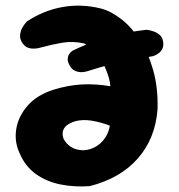

<svg xmlns="http://www.w3.org/2000/svg" viewBox="-20 -673 640 687"><path d="M301.2 -7Q246.5 -3 196.6 -13Q146.8 -23 109 -49.9Q71.2 -76.8 51.5 -121.8Q31 -163.8 37.9 -209.6Q44.8 -255.5 78.2 -294.2Q111.8 -333 171.5 -352Q223.5 -368 272.4 -370.8Q321.2 -373.5 374.8 -364.5Q374 -380.2 369.2 -395.6Q364.5 -411 359.2 -423.8Q354 -436.5 350.5 -444Q338.5 -468.8 320.9 -487.9Q303.2 -507 280.5 -517.8Q239.5 -526.5 202 -520Q164.5 -513.5 126.8 -503.2Q126.8 -503.2 119.8 -501.4Q112.8 -499.5 102 -499Q91.2 -498.5 80.6 -502.1Q70 -505.8 61.8 -516.8Q50.8 -531.5 51.8 -546Q52.8 -560.5 58.9 -572Q65 -583.5 71.1 -590.2Q77.2 -597 77.2 -597Q137 -636 203.9 -647.9Q270.8 -659.8 340.2 -642.8Q376.2 -633.8 413.1 -605.2Q450 -576.8 479.9 -531.1Q509.8 -485.5 527.8 -423Q545.8 -360.5 543.8 -282.5Q535.8 -177.2 473.2 -106.1Q410.8 -35 301.2 -7ZM279.2 -135.2Q302.8 -136.8 322.5 -148.1Q342.2 -159.5 355.8 -179.1Q369.2 -198.8 373 -223.5Q339.8 -236 308.8 -241.1Q277.8 -246.2 251 -239.8Q192.5 -223 207 -177.2Q216.5 -159 233.8 -147.4Q251 -135.8 279.2 -135.2ZM290.2 -417.5Q290.2 -417.5 283.4 -416Q276.5 -414.5 266.6 -415Q256.8 -415.5 246.5 -420.6Q236.2 -425.8 229.5 -438.2Q221.8 -452.2 222.2 -462Q222.8 -471.8 227.1 -478.6Q231.5 -485.5 235.8 -488.6Q240 -491.8 240 -491.8Q260.8 -502 283.8 -511.5Q306.8 -521 331.6 -529.4Q356.5 -537.8 384 -544.9Q411.5 -552 441.5 -557.4Q471.5 -562.8 504.8 -566.5Q504.8 -566.5 512.6 -565.1Q520.5 -563.8 531.4 -559.9Q542.2 -556 551.4 -548.1Q560.5 -540.2 563 -527.2Q566.5 -510.5 561.4 -499.6Q556.2 -488.8 548.1 -482.8Q540 -476.8 533.1 -474.2Q526.2 -471.8 526.2 -471.8Q493 -465.8 467.9 -461.5Q442.8 -457.2 421.6 -452.9Q400.5 -448.5 381 -443.8Q361.5 -439 339.8 -432.6Q318 -426.2 290.2 -417.5Z"/></svg>

Font: Sour Gummy Black
Style: Regular
Weight: 900
Version: Version 1.000